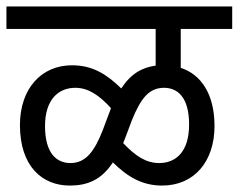

<svg xmlns="http://www.w3.org/2000/svg" viewBox="-20 -642 742 597"><path d="M0 -552H464V-438C422 -432 388 -414 357 -367C312 -411 268 -439 204 -439C108 -439 42 -366 42 -253C42 -125 111 -65 197 -65C251 -65 295 -82 331 -137C376 -93 421 -65 484 -65C584 -65 647 -140 647 -250C647 -351 604 -411 542 -431V-552H702V-622H0ZM369 -212 390 -268C417 -334 442 -369 490 -369C531 -369 568 -341 568 -255C568 -169 526 -135 475 -135C434 -135 401 -157 363 -197C365 -202 367 -207 369 -212ZM120 -250C120 -334 163 -369 214 -369C254 -369 287 -347 325 -306C324 -302 322 -297 320 -292L299 -236C273 -170 246 -135 199 -135C157 -135 120 -164 120 -250Z"/></svg>

Font: Noto Sans Devanagari UI SemiCondensed
Style: Regular
Weight: 400
Width: 4
Designer: Jelle Bosma - Monotype Design Team
Foundry: Monotype Imaging Inc.
Version: Version 2.004